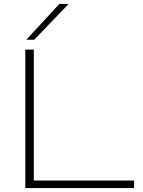

<svg xmlns="http://www.w3.org/2000/svg" viewBox="-20 -951 721 971"><path d="M108 0V-700H151V-38H658V0ZM113 -750 280 -931H327L153 -750Z"/></svg>

Font: Georama Expanded ExtraLight
Style: Regular
Weight: 250
Width: 7
Designer: Jean-Baptiste Levee
Foundry: Production Type
Version: Version 1.001